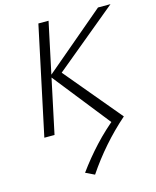

<svg xmlns="http://www.w3.org/2000/svg" viewBox="-136 -750 919 1129"><g transform="rotate(-15 323.5 -185.5)"><path d="M300 287 246 261Q301 185 364.5 116.5Q428 48 505 -14L490 35L194 -339L571 -658H647L245 -326L253 -358L552 0Q479 64 416 136Q353 208 300 287ZM68 0 208 -658H270L130 0Z"/></g></svg>

Font: Ysabeau Office Light
Style: Italic
Weight: 300
Italic angle: -12°
Designer: Christian Thalmann (Catharsis Fonts)
Version: Version 2.001;gftools[0.9.30]; featfreeze: tnum,lnum,ss02